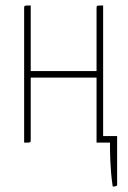

<svg xmlns="http://www.w3.org/2000/svg" viewBox="-20 -520 466 700"><path d="M407 -24H356V-500C332 -500 332 -500 332 -490V-261H92V-500C68 -500 68 -500 68 -490V0C92 0 92 0 92 -10V-237H332V0H381C381 29 381 96 391 160C396 160 407 160 407 154Z"/></svg>

Font: Yanone Kaffeesatz Extra Light
Style: Regular
Weight: 200
Designer: Yanone (Cyrillic: Daniel Pouzeot & Huerta Tipografica)
Foundry: Yanone
Version: Version 1.100;PS 001.100;hotconv 1.0.70;makeotf.lib2.5.58329